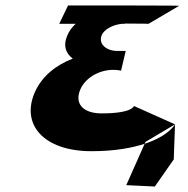

<svg xmlns="http://www.w3.org/2000/svg" viewBox="-20 -552 688 701"><path d="M634.3 -531C634.3 -531 606.4 -532 453.4 -532H228.4L196.2 -465H256.2C242.2 -452 232 -438 225.6 -422C210.2 -387 218.8 -358 245.7 -338C186.2 -315 135.2 -276 108.4 -218C54.1 -99 138 0 314 0C399 0 461.8 -12 508.1 -27L511.2 -34L619 -98L614.4 30L545.3 129L441 124L508.1 -27C596.6 -56 619 -98 619 -98L469.2 -165C469.2 -165 464.1 -138 351.1 -138C289.1 -138 253.7 -168 270.4 -218C286.7 -266 340.4 -297 393.4 -297C409.4 -297 422 -294 422 -294L439 -366H408C370 -366 339.7 -390 350.4 -421C357.9 -444 391.7 -462 425.2 -465H436.2L437.3 -466C510.3 -466 522.2 -465 522.2 -465Z"/></svg>

Font: Hussar Milosc
Style: Obl
Weight: 700
Foundry: Cannot Into Space Fonts
Version: Version 1.02